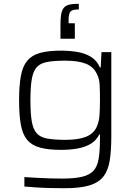

<svg xmlns="http://www.w3.org/2000/svg" viewBox="-20 -786 718 1016"><path d="M322 210Q283 210 243 209Q203 208 167.5 205.5Q132 203 109 201V151Q139 153 175 155Q211 157 245.5 158Q280 159 309 159Q376 159 416 149Q456 139 476 116Q496 93 502.5 51.5Q509 10 509 -53V-74H505Q490 -44 462.5 -26.5Q435 -9 395 -1Q355 7 302 7Q235 7 191.5 -5Q148 -17 124 -45.5Q100 -74 90.5 -125Q81 -176 81 -255Q81 -333 90.5 -384.5Q100 -436 124.5 -465Q149 -494 192 -506Q235 -518 303 -518Q346 -518 387 -511.5Q428 -505 460 -486Q492 -467 509 -429H513L517 -510H569V-65Q569 12 560.5 64.5Q552 117 526.5 149Q501 181 452 195.5Q403 210 322 210ZM326 -46Q394 -46 434.5 -62Q475 -78 491 -113Q504 -141 506.5 -175.5Q509 -210 509 -255Q509 -300 507.5 -334.5Q506 -369 493 -394Q475 -433 434 -449Q393 -465 326 -465Q266 -465 229 -458Q192 -451 173.5 -429.5Q155 -408 148 -366Q141 -324 141 -255Q141 -186 148 -144.5Q155 -103 173.5 -81.5Q192 -60 229 -53Q266 -46 326 -46ZM300 -581V-659Q300 -691 304 -712Q308 -733 318 -745Q328 -757 347 -761.5Q366 -766 397 -766V-736Q362 -736 352.5 -724.5Q343 -713 343 -680V-663H376V-581Z"/></svg>

Font: Saira Expanded Light
Style: Regular
Weight: 300
Width: 7
Designer: Hector Gatti with collaboration of the Omnibus-Type team
Foundry: Omnibus-Type
Version: Version 1.101